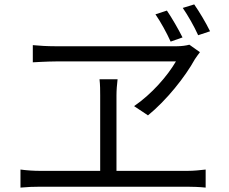

<svg xmlns="http://www.w3.org/2000/svg" viewBox="-20 -867 1040 872"><path d="M738 -819 686 -802C710 -767 737 -718 755 -678L809 -697C790 -735 761 -785 738 -819ZM862 -847 810 -831C834 -796 861 -749 880 -707L934 -725C914 -766 885 -814 862 -847ZM888 -630 840 -664C826 -660 804 -657 784 -657C693 -657 306 -657 229 -657C195 -657 160 -659 129 -662V-584C129 -584 197 -588 233 -588C300 -588 699 -588 779 -588C740 -521 668 -439 589 -385L652 -343C736 -411 821 -518 865 -598C872 -609 880 -619 888 -630ZM73 -97V-15C104 -18 134 -19 162 -19H831C851 -19 887 -18 914 -15V-97C888 -94 861 -91 831 -91H509V-433C509 -458 511 -481 514 -507H432C435 -481 435 -455 435 -434V-91H162C133 -91 103 -93 73 -97Z"/></svg>

Font: ChiuKong Gothic CL Normal
Style: Regular
Weight: 350
Designer: Ryoko NISHIZUKA 西塚涼子 (kana, bopomofo & ideographs); Paul D. Hunt (Latin, Greek & Cyrillic); Sandoll Communications 산돌커뮤니
Foundry: Adobe
Version: Version 1.300